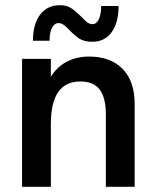

<svg xmlns="http://www.w3.org/2000/svg" viewBox="-20 -720 599 740"><path d="M65 -493H176V-424Q200 -463 238 -482.5Q276 -502 323 -502Q406 -502 452.5 -454.5Q499 -407 499 -319V0H388V-278Q388 -344 364 -375Q340 -406 290 -406Q233 -406 204.5 -365.5Q176 -325 176 -240V0H65ZM248 -604Q234 -618 225 -624.5Q216 -631 205 -631Q190 -631 180.5 -613Q171 -595 171 -563H107Q107 -628 135 -664Q163 -700 211 -700Q237 -700 254.5 -688.5Q272 -677 293 -656Q306 -642 315.5 -634.5Q325 -627 337 -627Q352 -627 361 -646Q370 -665 370 -697H437Q437 -632 410 -595.5Q383 -559 336 -559Q305 -559 286 -571Q267 -583 248 -604Z"/></svg>

Font: Hanken Grotesk SemiBold
Style: Regular
Weight: 600
Designer: Alfredo Marco Pradil
Foundry: Hanken Design Co.
Version: Version 3.014